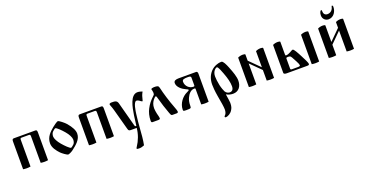

<svg xmlns="http://www.w3.org/2000/svg" viewBox="-37 -1573 5264 2749"><g transform="rotate(-20 2595.0 -198.0)"><path d="M74 0C91 3 109 5 130 5C151 5 170 3 187 0V-404C187 -425 191 -433 208 -433H320C337 -433 342 -425 342 -404V0C359 3 377 5 398 5C419 5 437 3 454 0V-421C454 -453 448 -462 427 -462H102C81 -462 74 -453 74 -421Z M563 -215C563 -149 611 -89 652 -46C673 -25 735 23 756 23C767 23 807 5 828 -11C899 -65 977 -126 977 -215C977 -267 946 -323 890 -390C865 -420 793 -477 777 -477C760 -477 702 -433 687 -420C630 -372 563 -314 563 -215ZM638 -292C638 -321 646 -346 664 -363C683 -381 701 -394 708 -394C727 -394 787 -334 826 -288C867 -241 894 -186 894 -156C894 -127 887 -102 869 -85C850 -67 832 -54 825 -54C806 -54 746 -114 707 -160C666 -207 638 -262 638 -292Z M1078 0C1095 3 1113 5 1134 5C1155 5 1174 3 1191 0V-404C1191 -425 1195 -433 1212 -433H1324C1341 -433 1346 -425 1346 -404V0C1363 3 1381 5 1402 5C1423 5 1441 3 1458 0V-421C1458 -453 1452 -462 1431 -462H1106C1085 -462 1078 -453 1078 -421Z M1555 -448C1555 -447 1556 -443 1558 -437C1569 -410 1585 -362 1589 -345L1673 -36C1682 -2 1690 0 1725 0H1805C1797 90 1764 179 1713 255C1706 265 1702 273 1702 278C1702 288 1725 288 1742 288C1767 288 1790 282 1818 270C1834 191 1841 95 1845 33C1849 -36 1860 -134 1867 -191C1872 -229 1890 -368 1934 -368C1947 -368 1962 -362 1974 -353C1990 -340 2004 -330 2011 -330C2016 -330 2019 -338 2022 -352C2031 -391 2038 -418 2062 -461C2041 -469 2014 -477 1988 -477C1880 -477 1848 -300 1830 -182C1824 -143 1815 -72 1810 -29H1799C1791 -29 1788 -32 1784 -49L1686 -416C1673 -464 1643 -466 1589 -466C1574 -466 1555 -461 1555 -448Z M2027 -26C2027 -6 2035 0 2048 0H2134C2155 0 2163 -6 2163 -19C2163 -32 2153 -70 2147 -91C2141 -112 2135 -161 2135 -177C2135 -233 2153 -266 2174 -296C2183 -308 2206 -332 2214 -332C2217 -332 2224 -329 2227 -318C2258 -205 2287 -116 2314 -45C2327 -11 2332 0 2349 0H2415C2433 0 2437 -9 2437 -22C2437 -31 2428 -60 2413 -98C2374 -199 2333 -332 2312 -426C2305 -460 2287 -464 2235 -464C2217 -464 2197 -457 2191 -452C2196 -439 2202 -402 2202 -395C2202 -385 2201 -370 2199 -366C2196 -360 2190 -354 2181 -346C2131 -298 2100 -261 2069 -202C2044 -156 2027 -93 2027 -26Z M2513 -20C2513 0 2515 4 2556 4C2632 4 2634 2 2634 -35C2634 -90 2644 -124 2658 -154C2679 -200 2717 -247 2770 -247C2786 -247 2788 -244 2788 -233V0C2805 3 2823 5 2844 5C2865 5 2884 3 2901 0V-431C2901 -445 2894 -462 2879 -462H2612C2568 -462 2536 -451 2536 -416C2536 -353 2604 -303 2651 -282C2672 -273 2691 -264 2691 -257C2691 -251 2680 -243 2655 -232C2583 -200 2513 -114 2513 -20ZM2654 -393C2654 -427 2681 -433 2747 -433C2786 -433 2788 -420 2788 -404V-295C2788 -281 2787 -276 2769 -276C2708 -276 2654 -328 2654 -393Z M3032 -211C3032 -178 3036 -114 3050 -33C3069 72 3081 144 3081 184C3081 215 3071 246 3058 259C3053 263 3042 275 3042 282C3042 287 3048 293 3055 293C3090 293 3136 266 3159 228C3176 201 3187 177 3187 120C3187 103 3176 32 3169 -12L3171 -14C3201 6 3242 13 3271 13C3358 13 3404 -54 3404 -139C3404 -199 3378 -273 3341 -365C3323 -409 3294 -475 3268 -475C3201 -475 3149 -445 3121 -421C3056 -364 3032 -288 3032 -211ZM3111 -309C3111 -388 3163 -423 3180 -423C3199 -423 3229 -340 3242 -305C3274 -219 3291 -154 3291 -95C3291 -42 3267 -22 3231 -22C3213 -22 3181 -33 3165 -62C3158 -75 3137 -127 3128 -171C3117 -223 3111 -276 3111 -309Z M3514 0C3531 3 3549 5 3570 5C3591 5 3610 3 3627 0V-319L3786 -161V0C3803 3 3821 5 3842 5C3863 5 3881 3 3898 0V-455C3898 -462 3878 -466 3864 -466C3837 -466 3817 -463 3786 -449V-203L3627 -361V-455C3627 -462 3606 -466 3592 -466C3565 -466 3545 -463 3514 -449Z M4472 0C4489 3 4507 5 4528 5C4549 5 4568 3 4585 0V-455C4585 -462 4564 -466 4550 -466C4523 -466 4503 -463 4472 -449ZM4046 -23C4046 -4 4071 0 4091 0H4397C4418 0 4435 0 4435 -19C4435 -36 4401 -106 4373 -158C4343 -216 4305 -289 4286 -289C4277 -289 4253 -275 4240 -267C4219 -255 4192 -244 4170 -244C4160 -244 4159 -254 4159 -264V-455C4159 -462 4138 -466 4124 -466C4097 -466 4077 -463 4046 -449ZM4159 -44V-197C4159 -211 4163 -215 4191 -215C4200 -215 4214 -212 4219 -210C4230 -206 4246 -178 4280 -112C4299 -75 4307 -56 4307 -45C4307 -33 4294 -29 4272 -29H4182C4168 -29 4159 -33 4159 -44Z M4833 -610C4833 -555 4875 -521 4920 -521C5003 -521 5044 -601 5044 -666C5044 -680 5037 -689 5031 -689C5025 -689 5022 -681 5020 -671C5010 -628 4978 -596 4930 -596C4889 -596 4872 -627 4872 -657C4872 -669 4872 -682 4862 -682C4851 -682 4833 -652 4833 -610ZM4732 0C4749 3 4767 5 4788 5C4809 5 4828 3 4845 0V-161L5004 -319V0C5021 3 5039 5 5060 5C5081 5 5099 3 5116 0V-455C5116 -462 5096 -466 5082 -466C5055 -466 5035 -463 5004 -449V-361L4845 -203V-455C4845 -462 4824 -466 4810 -466C4783 -466 4763 -463 4732 -449Z"/></g></svg>

Font: Monomakh Unicode
Style: Regular
Weight: 400
Version: Version 1.2